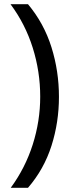

<svg xmlns="http://www.w3.org/2000/svg" viewBox="-20 -734 340 912"><path d="M260 -274Q260 -153 224.5 -41.5Q189 70 113 158H31Q100 64 135.5 -47.5Q171 -159 171 -275Q171 -394 135.5 -507Q100 -620 30 -714H113Q189 -623 224.5 -509.5Q260 -396 260 -274Z"/></svg>

Font: Noto Sans Khmer SemiCondensed
Style: Regular
Weight: 400
Width: 4
Designer: Danh Hong and the Monotype Design Team
Foundry: Monotype Imaging Inc.
Version: Version 2.004